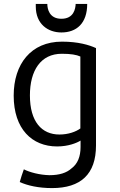

<svg xmlns="http://www.w3.org/2000/svg" viewBox="-20 -754 616 982"><path d="M294 -588C371 -588 426 -634 426 -734H367C366 -710 358 -658 294 -658C231 -658 222 -710 222 -734H163V-721C163 -631 225 -588 294 -588ZM391 -97C368 -80 329 -66 284 -66C193 -66 133 -132 133 -266C133 -393 188 -479 296 -479C342 -479 371 -474 391 -465ZM471 -10V-508C436 -524 380 -541 297 -541C138 -541 50 -426 50 -265C50 -94 144 -5 272 -5C330 -5 373 -23 392 -35V-2C392 47 377 84 346 107C321 130 284 142 233 142C183 141 131 127 102 112C94 134 87 155 81 177C120 195 177 208 246 208C393 208 471 137 471 -10Z"/></svg>

Font: Repo
Style: Regular
Weight: 400
Designer: Stefan Peev
Foundry: Context Ltd
Version: Version 0.000